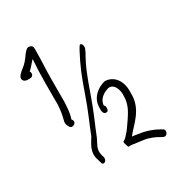

<svg xmlns="http://www.w3.org/2000/svg" viewBox="-166 -826 848 912"><g transform="rotate(-30 258.5 -370.0)"><path d="M28 -623C9 -604 20 -583 44 -583H57C67 -583 75 -590 75 -601C75 -605 74 -609 71 -612C86 -625 99 -643 113 -657C110 -615 108 -571 108 -525V-408C107 -401 107 -394 106 -385C104 -363 99 -346 95 -327C91 -314 96 -302 102 -293C112 -274 144 -291 133 -310C129 -316 129 -317 129 -317C139 -343 140 -375 142 -407V-525C142 -578 146 -630 146 -679V-696C146 -705 143 -711 135 -714C125 -717 118 -717 113 -712C107 -707 101 -701 96 -694C84 -676 67 -654 48 -641C41 -636 35 -630 28 -623ZM142 -89 147 -71C151 -47 178 -62 173 -83L168 -101C160 -135 179 -155 190 -180C218 -251 235 -282 266 -370C296 -455 311 -497 346 -558L353 -574C355 -577 355 -581 355 -586C355 -596 350 -604 344 -604C341 -604 338 -601 336 -597L327 -582C292 -515 276 -477 245 -388C215 -301 197 -268 171 -200C154 -170 125 -137 142 -89ZM272 -301C270 -276 275 -263 286 -262H290C296 -260 302 -268 302 -278C303 -287 300 -293 295 -297C298 -332 327 -348 349 -356C383 -368 404 -327 400 -287C400 -241 378 -210 362 -185C348 -165 331 -138 316 -123C309 -115 304 -110 301 -108C296 -104 288 -104 290 -94C291 -89 297 -68 300 -68C305 -69 312 -69 319 -68C339 -65 356 -63 377 -60C405 -57 433 -44 454 -32L465 -26C486 -16 500 -49 482 -58L471 -64C438 -83 401 -94 360 -99C353 -100 344 -102 337 -102C370 -146 441 -193 436 -286C440 -342 412 -389 364 -394C349 -396 337 -387 324 -382C300 -367 274 -345 272 -301Z"/></g></svg>

Font: Stray Cat
Style: SuCn
Weight: 400
Version: Version 1.0